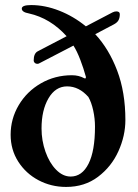

<svg xmlns="http://www.w3.org/2000/svg" viewBox="-20 -724 545 758"><path d="M22 -192Q22 -255 54 -309Q86 -363 141.5 -395Q197 -427 264 -427Q291 -427 313 -415Q320 -412 319 -421Q310 -454 297 -488Q284 -522 270 -544L135 -474Q132 -472 127 -472Q121 -472 117 -476Q113 -480 113 -485Q113 -514 130 -522L243 -581Q179 -652 94 -671Q66 -676 66 -690Q66 -704 103 -704Q157 -704 213.5 -682Q270 -660 319 -620L424 -675Q432 -679 439 -679Q453 -679 453 -668Q453 -654 448 -644.5Q443 -635 430 -628L356 -589Q410 -531 442.5 -445.5Q475 -360 475 -250Q475 -188 447.5 -127Q420 -66 367 -26Q314 14 241 14Q182 14 132 -12.5Q82 -39 52 -86Q22 -133 22 -192ZM355 -224Q355 -256 348 -288Q341 -320 329 -341Q292 -383 245 -383Q199 -383 171.5 -336Q144 -289 144 -217Q144 -169 159.5 -125Q175 -81 201.5 -54Q228 -27 259 -27Q304 -27 329.5 -77.5Q355 -128 355 -224Z"/></svg>

Font: EB Garamond SemiBold
Style: Regular
Weight: 600
Designer: Georg Duffner and Octavio Pardo
Foundry: Georg Duffner
Version: Version 1.000